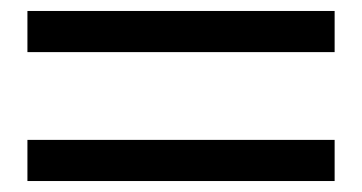

<svg xmlns="http://www.w3.org/2000/svg" viewBox="-20 -529 660 350"><path d="M30 -509H590V-434H30ZM30 -274H590V-199H30Z"/></svg>

Font: Unbounded Light
Style: Regular
Weight: 300
Designer: Luke Prowse, Jean-Baptiste Morizot, Fátima Lázaro, Florian Runge
Foundry: NaN
Version: Version 1.700